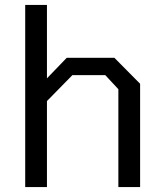

<svg xmlns="http://www.w3.org/2000/svg" viewBox="-20 -757 664 777"><path d="M82 0V-737H170V-440L250 -523H443L547 -418V0H459V-396L406 -453H273L170 -348V0Z"/></svg>

Font: Tomorrow
Style: Regular
Weight: 400
Designer: Tony de Marco, Monica Rizzolli
Foundry: Just in Type
Version: Version 2.002